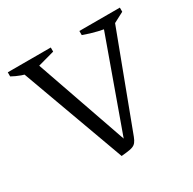

<svg xmlns="http://www.w3.org/2000/svg" viewBox="-117 -602 729 727"><g transform="rotate(-30 248.0 -239.0)"><path d="M217 6 42 -474H108L264 -26H249L410 -474H459L299 -49Q293 -32 288 -22Q283 -12 275.5 -6.5Q268 -1 254 1.5Q240 4 217 6ZM84 -437Q61 -441 40.5 -448.5Q20 -456 2 -466V-484H190V-466ZM437 -437Q375 -444 315 -466V-484H492V-466Z"/></g></svg>

Font: Piazzolla Thin ExtraLight
Style: Regular
Weight: 250
Version: Version 2.005